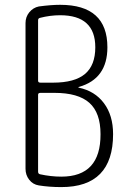

<svg xmlns="http://www.w3.org/2000/svg" viewBox="-20 -760 540 790"><path d="M136.7 -370.1V-53.7Q136.7 -44.9 144.5 -43Q189.5 -33.2 232.4 -33.2Q394.5 -33.2 393.6 -208Q393.6 -295.9 347.7 -336.9Q301.8 -377.9 204.1 -377.9H146.5Q136.7 -377.9 136.7 -370.1ZM136.7 -676.8V-427.7Q136.7 -419.9 146.5 -419.9H198.2Q287.1 -419.9 329.6 -455.6Q372.1 -491.2 372.1 -565.4Q372.1 -697.3 227.5 -697.3Q186.5 -697.3 144.5 -686.5Q136.7 -684.6 136.7 -676.8ZM139.6 2.9Q115.2 -1 100.1 -20.5Q85 -40 85 -65.4V-665Q85 -690.4 100.6 -709.5Q116.2 -728.5 139.6 -733.4Q190.4 -740.2 227.5 -740.2Q421.9 -740.2 421.9 -565.4Q421.9 -435.5 304.7 -402.3Q302.7 -402.3 302.7 -401.4Q302.7 -399.4 303.7 -399.4Q370.1 -385.7 407.7 -335.4Q445.3 -285.2 445.3 -208Q445.3 9.8 232.4 9.8Q182.6 9.8 139.6 2.9Z"/></svg>

Font: Rounded-X Mgen+ 1mn light
Style: Regular
Weight: 200
Designer: [Source Han Sans]
Ryoko NISHIZUKA  (kana & ideographs); Paul D. Hunt (Latin, Greek & Cyrillic); Wenlong ZHANG  (bopomofo
Version: Version 1.059.20150602